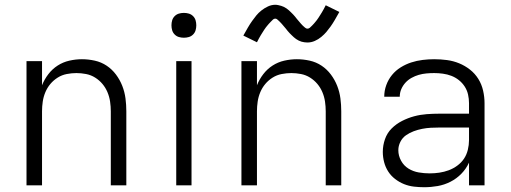

<svg xmlns="http://www.w3.org/2000/svg" viewBox="-20 -776 2140 804"><path d="M91 0V-520H156V-419Q166 -444 182.5 -465.5Q199 -487 221.5 -501.5Q244 -516 270.5 -522Q297 -528 323 -528Q350 -528 377 -522Q404 -516 426.5 -501Q449 -486 465.5 -464Q482 -442 492 -416.5Q502 -391 505.5 -364Q509 -337 509 -310V0H444V-310Q444 -330 441 -350.5Q438 -371 430 -390Q422 -409 409 -424.5Q396 -440 378.5 -451Q361 -462 340.5 -466Q320 -470 300 -470Q280 -470 259.5 -466Q239 -462 221.5 -451Q204 -440 191 -424.5Q178 -409 170 -390Q162 -371 159 -350.5Q156 -330 156 -310V0Z M718 0V-520H782V0ZM750 -618Q739 -618 729 -621Q719 -624 711.5 -631.5Q704 -639 701 -649Q698 -659 698 -670Q698 -681 701 -691Q704 -701 711.5 -708.5Q719 -716 729 -719Q739 -722 750 -722Q761 -722 771 -719Q781 -716 788.5 -708.5Q796 -701 799 -691Q802 -681 802 -670Q802 -659 799 -649Q796 -639 788.5 -631.5Q781 -624 771 -621Q761 -618 750 -618Z M991 0V-520H1056V-419Q1066 -444 1082.5 -465.5Q1099 -487 1121.5 -501.5Q1144 -516 1170.5 -522Q1197 -528 1223 -528Q1250 -528 1277 -522Q1304 -516 1326.5 -501Q1349 -486 1365.5 -464Q1382 -442 1392 -416.5Q1402 -391 1405.5 -364Q1409 -337 1409 -310V0H1344V-310Q1344 -330 1341 -350.5Q1338 -371 1330 -390Q1322 -409 1309 -424.5Q1296 -440 1278.5 -451Q1261 -462 1240.5 -466Q1220 -470 1200 -470Q1180 -470 1159.5 -466Q1139 -462 1121.5 -451Q1104 -440 1091 -424.5Q1078 -409 1070 -390Q1062 -371 1059 -350.5Q1056 -330 1056 -310V0ZM1267 -598Q1261 -598 1254.5 -599Q1248 -600 1242.5 -601.5Q1237 -603 1231 -606Q1225 -609 1220 -612.5Q1215 -616 1210.5 -620Q1206 -624 1201.5 -628.5Q1197 -633 1192.5 -637.5Q1188 -642 1184.5 -646.5Q1181 -651 1177 -656Q1173 -661 1168.5 -666Q1164 -671 1160 -676Q1156 -681 1152 -684.5Q1148 -688 1143 -693Q1138 -698 1133 -698Q1127 -698 1123 -694Q1119 -690 1113.5 -684.5Q1108 -679 1105.5 -676Q1103 -673 1100 -669.5Q1097 -666 1093.5 -661.5Q1090 -657 1086.5 -651.5Q1083 -646 1079.5 -640.5Q1076 -635 1072 -628.5Q1068 -622 1064 -614.5Q1060 -607 1056 -599L999 -627Q1009 -645 1018 -660.5Q1027 -676 1036 -688.5Q1045 -701 1053.5 -711.5Q1062 -722 1074.5 -732Q1087 -742 1102 -749Q1117 -756 1133 -756Q1139 -756 1145.5 -754.5Q1152 -753 1157.5 -751.5Q1163 -750 1169 -747Q1175 -744 1180 -740.5Q1185 -737 1189.5 -733Q1194 -729 1198.5 -724.5Q1203 -720 1207.5 -715.5Q1212 -711 1215.5 -706.5Q1219 -702 1223 -697Q1227 -692 1231.5 -687Q1236 -682 1240 -677Q1244 -672 1248 -668.5Q1252 -665 1257 -660.5Q1262 -656 1267 -656Q1273 -656 1277 -659.5Q1281 -663 1286.5 -668.5Q1292 -674 1294.5 -677Q1297 -680 1300 -683.5Q1303 -687 1306.5 -691.5Q1310 -696 1313.5 -701.5Q1317 -707 1320.5 -712.5Q1324 -718 1328 -724.5Q1332 -731 1336 -738.5Q1340 -746 1344 -754L1401 -726Q1391 -708 1382 -692.5Q1373 -677 1364 -664.5Q1355 -652 1346.5 -642Q1338 -632 1325.5 -621.5Q1313 -611 1298 -604.5Q1283 -598 1267 -598Z M1756 8Q1735 8 1713.5 5.5Q1692 3 1672 -5Q1652 -13 1634.5 -26.5Q1617 -40 1605.5 -58Q1594 -76 1588.5 -97Q1583 -118 1583 -140Q1583 -167 1592 -193Q1601 -219 1620 -238Q1639 -257 1663.5 -269.5Q1688 -282 1714 -289Q1740 -296 1767 -298Q1794 -300 1821 -300H1944V-344Q1944 -362 1940 -380Q1936 -398 1926 -413.5Q1916 -429 1901.5 -440.5Q1887 -452 1870 -458.5Q1853 -465 1834.5 -467.5Q1816 -470 1798 -470Q1782 -470 1765.5 -468.5Q1749 -467 1733.5 -462.5Q1718 -458 1703.5 -450Q1689 -442 1678 -430Q1667 -418 1660.5 -403Q1654 -388 1654 -371H1589Q1589 -396 1597.5 -419.5Q1606 -443 1621.5 -462Q1637 -481 1658 -494Q1679 -507 1702 -514.5Q1725 -522 1749.5 -525Q1774 -528 1798 -528Q1825 -528 1851.5 -524.5Q1878 -521 1902.5 -511Q1927 -501 1948 -484.5Q1969 -468 1983 -445.5Q1997 -423 2003 -396.5Q2009 -370 2009 -344V0H1944V-95Q1932 -69 1912 -48.5Q1892 -28 1866.5 -15Q1841 -2 1813 3Q1785 8 1756 8ZM1779 -50Q1800 -50 1820 -53Q1840 -56 1859 -63Q1878 -70 1895 -82.5Q1912 -95 1923 -111.5Q1934 -128 1939 -148.5Q1944 -169 1944 -189V-242H1821Q1802 -242 1784 -241Q1766 -240 1748 -236.5Q1730 -233 1712.5 -226.5Q1695 -220 1680 -209.5Q1665 -199 1656.5 -182Q1648 -165 1648 -147Q1648 -124 1659.5 -103Q1671 -82 1690.5 -70Q1710 -58 1733 -54Q1756 -50 1779 -50Z"/></svg>

Font: Iosevka Aile Light
Style: Regular
Weight: 300
Designer: Belleve Invis
Foundry: Belleve Invis
Version: Version 27.3.5; ttfautohint (v1.8.4)